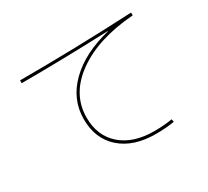

<svg xmlns="http://www.w3.org/2000/svg" viewBox="-141 -928 1283 1182"><g transform="rotate(-30 500.0 -337.0)"><path d="M719 -670V-672Q381 -659 100 -659V-679Q492 -679 900 -699L901 -679Q645 -660 492.5 -550.5Q340 -441 340 -275Q340 -145 426 -70Q512 5 660 5Q729 5 788 -5L792 15Q732 25 660 25Q503 25 411.5 -55.5Q320 -136 320 -275Q320 -416 426 -520Q532 -624 719 -670Z"/></g></svg>

Font: M PLUS 1p Thin
Style: Regular
Weight: 250
Version: Version 1.062